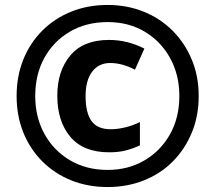

<svg xmlns="http://www.w3.org/2000/svg" viewBox="-20 -744 867 774"><path d="M414 10Q334 10 267 -17Q200 -44 150.5 -93.5Q101 -143 74 -210Q47 -277 47 -357Q47 -437 74 -504Q101 -571 150.5 -620.5Q200 -670 267 -697Q334 -724 414 -724Q492 -724 559 -697Q626 -670 675.5 -620.5Q725 -571 753 -504Q781 -437 781 -357Q781 -277 753.5 -210Q726 -143 677 -93.5Q628 -44 560.5 -17Q493 10 414 10ZM414 -59Q497 -59 562.5 -97.5Q628 -136 665.5 -203Q703 -270 703 -357Q703 -442 666 -509.5Q629 -577 564 -616Q499 -655 414 -655Q328 -655 262 -616.5Q196 -578 159 -511Q122 -444 122 -357Q122 -272 159 -204.5Q196 -137 262 -98Q328 -59 414 -59ZM420 -130Q316 -130 263.5 -192.5Q211 -255 211 -358Q211 -458 263.5 -520.5Q316 -583 419 -583Q458 -583 493.5 -574Q529 -565 562 -548L524 -463Q473 -490 424 -490Q378 -490 351.5 -455Q325 -420 325 -357Q325 -289 349 -256Q373 -223 426 -223Q454 -223 485 -230.5Q516 -238 544 -252V-158Q516 -145 487 -137.5Q458 -130 420 -130Z"/></svg>

Font: Noto Sans Khmer UI
Style: Bold
Weight: 700
Designer: Danh Hong and the Monotype Design Team
Foundry: Monotype Imaging Inc.
Version: Version 2.002; ttfautohint (v1.8.4.7-5d5b)